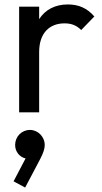

<svg xmlns="http://www.w3.org/2000/svg" viewBox="-20 -505 459 863"><path d="M66 0H156V-271C156 -357 203 -400 270 -400C301 -400 324 -391 345 -370L404 -431C371 -469 333 -485 285 -485C227 -485 183 -461 156 -419V-475H66ZM41 310 93 338 159 213C176 181 181 162 181 147C181 109 150 79 115 79C77 79 48 109 48 147C48 178 70 202 95 207Z"/></svg>

Font: MV Cash
Style: Regular
Weight: 400
Designer: Rodrigo Fuenzalida
Foundry: fragTYPE
Version: Version 1.100;Glyphs 3.1.2 (3151)